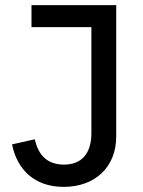

<svg xmlns="http://www.w3.org/2000/svg" viewBox="-20 -718 559 750"><path d="M103 -698V-612H337V-198C337 -115 296 -75 230 -75C163 -75 129 -114 116 -174L27 -154C47 -55 115 12 229 12C351 12 434 -65 434 -185V-698Z"/></svg>

Font: IBM Plex Thai Text
Style: Regular
Weight: 450
Designer: Mike Abbink, Paul van der Laan, Pieter van Rosmalen, Ben Mitchell, Mark Frömberg
Foundry: Bold Monday
Version: Version 1.0